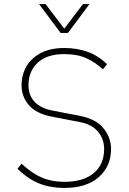

<svg xmlns="http://www.w3.org/2000/svg" viewBox="-20 -914 632 944"><path d="M296 10Q228 10 173.5 -11.5Q119 -33 66 -84L86 -109Q138 -61 186.5 -40.5Q235 -20 296 -20Q390 -20 441 -63Q492 -106 492 -181Q492 -231 461.5 -267Q431 -303 372 -314L237 -340Q158 -355 122 -397Q86 -439 86 -495Q86 -546 110 -587.5Q134 -629 181 -653.5Q228 -678 296 -678Q359 -678 411.5 -659Q464 -640 506 -598L486 -573Q447 -609 403 -628.5Q359 -648 296 -648Q210 -648 165 -605.5Q120 -563 120 -495Q120 -445 150.5 -413Q181 -381 240 -370L375 -344Q453 -328 489.5 -282.5Q526 -237 526 -181Q526 -97 466 -43.5Q406 10 296 10ZM278 -752 172 -894H204L296 -773L388 -894H420L314 -752Z"/></svg>

Font: Gantari Thin
Style: Regular
Weight: 250
Designer: Anugrah Pasau
Foundry: Lafontype
Version: Version 1.000